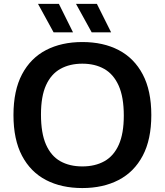

<svg xmlns="http://www.w3.org/2000/svg" viewBox="-20 -968 856 998"><path d="M408 9.5Q299.5 9.5 219.2 -32.2Q139 -74 94.5 -158.2Q50 -242.5 50 -370Q50 -497.5 94.5 -581.8Q139 -666 219.5 -707.8Q300 -749.5 408 -749.5Q517 -749.5 597.2 -707.5Q677.5 -665.5 722 -581.2Q766.5 -497 766.5 -370Q766.5 -243 722 -158.8Q677.5 -74.5 596.8 -32.5Q516 9.5 408 9.5ZM408 -103Q474.5 -103 523 -130.2Q571.5 -157.5 597.5 -215.8Q623.5 -274 623.5 -367Q623.5 -463 597 -522.5Q570.5 -582 522.2 -609.5Q474 -637 408 -637Q342.5 -637 294 -610Q245.5 -583 219.2 -525Q193 -467 193 -373Q193 -276 219 -216.8Q245 -157.5 293.2 -130.2Q341.5 -103 408 -103ZM456.5 -800 375 -948H483.5L557.5 -800ZM258.5 -800 177.5 -948H286L359.5 -800Z"/></svg>

Font: Encode Sans SemiExpanded SemiBold
Style: Regular
Weight: 600
Width: 6
Designer: Multiple Designers
Foundry: Impallari Type
Version: Version 3.002